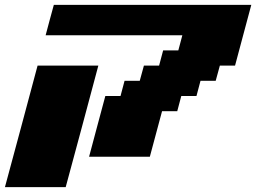

<svg xmlns="http://www.w3.org/2000/svg" viewBox="-54 -645 1054 790"><path d="M-33.7 125H216.3Q238.8 42 283.7 -124.8Q328.6 -291.5 350.6 -375H100.6Q78.6 -292 33.7 -125Q-11.2 42 -33.7 125ZM312.5 0H562.5L612.8 -187.5H675.3L691.9 -250H754.4L771 -312.5H833.5L850.6 -375H913.1Q924.3 -416.5 946.5 -500Q968.8 -583.5 980 -625H167.5Q161.6 -604 150.4 -562.3Q139.2 -520.5 133.8 -500H696.3L679.7 -437.5H617.2L600.6 -375H538.1L521 -312.5H458.5L441.9 -250H379.4Q368.2 -208.5 345.9 -125.2Q323.7 -42 312.5 0Z"/></svg>

Font: Faithful 32x
Style: BoldOblique
Weight: 400
Foundry: Faithful Resource Pack
Version: Version 1.0; January 27, 2023